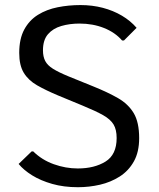

<svg xmlns="http://www.w3.org/2000/svg" viewBox="-20 -741 637 770"><path d="M292.5 9.8Q235.8 9.8 189.5 -3.4Q143.1 -16.6 108.9 -37.8Q74.7 -59.1 54.7 -83.5L106.9 -133.8H113.3Q147.9 -99.6 195.6 -82.5Q243.2 -65.4 292 -65.4Q358.4 -65.4 403.1 -93Q447.8 -120.6 447.8 -187.5Q447.8 -221.2 435.5 -241.7Q423.3 -262.2 393.6 -279.1Q363.8 -295.9 311.5 -317.4L212.4 -358.4Q163.6 -378.9 128.7 -398.9Q93.8 -418.9 75.4 -449Q57.1 -479 57.1 -528.8Q57.1 -585.4 77.4 -622.8Q97.7 -660.2 132.3 -681.6Q167 -703.1 211.2 -711.9Q255.4 -720.7 302.7 -720.7Q350.1 -720.7 392.1 -709.7Q434.1 -698.7 468.8 -678.2Q503.4 -657.7 527.8 -629.4L477.1 -578.6H469.7Q441.9 -610.8 397.2 -628.7Q352.5 -646.5 298.8 -646.5Q259.3 -646.5 225.8 -636.7Q192.4 -627 172.4 -603.8Q152.3 -580.6 152.3 -539.1Q152.3 -513.7 161.4 -496.3Q170.4 -479 192.6 -465.1Q214.8 -451.2 253.9 -435.1L354 -394.5Q412.1 -371.1 453.4 -347.4Q494.6 -323.7 516.4 -287.1Q538.1 -250.5 538.1 -187Q538.1 -131.3 516.8 -93.5Q495.6 -55.7 460 -33Q424.3 -10.3 380.9 -0.2Q337.4 9.8 292.5 9.8Z"/></svg>

Font: Comme
Style: Regular
Weight: 400
Designer: Vernon Adams
Foundry: Vernon Adams
Version: Version 1.000;gftools[0.9.27]